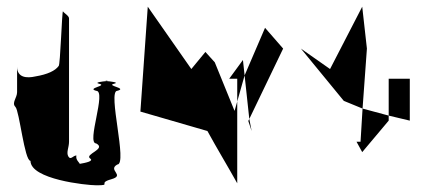

<svg xmlns="http://www.w3.org/2000/svg" viewBox="-20 -735 1278 573"><path d="M26 -416C38 -404 53 -255 71 -255C71 -200 237 -182 268 -182C316 -182 269 -188 312 -200C355 -212 300 -227 330 -244C362 -244 300 -464 330 -464C362 -472 296 -479 320 -485C338 -489 310 -492 298 -493C287 -492 259 -489 276 -485C302 -479 237 -472 267 -464C299 -464 237 -307 267 -307C299 -290 231 -275 249 -262C261 -254 235 -249 218 -246C217 -250 205 -258 208 -271C198 -271 191 -256 184 -268C177 -280 186 -295 186 -312V-680C186 -688 172 -695 168 -701C165 -707 160 -538 155 -538C145 -524 122 -513 86 -507C60 -501 31 -503 31 -536V-460C31 -443 14 -428 26 -416ZM298 -493C303 -494 305 -494 298 -494C291 -494 293 -494 298 -493Z M399 -402 599 -344C628 -291 659 -240 688 -188V-432L680 -404L621 -549L593 -580L551 -529L421 -715ZM664 -500H688V-432L710 -510L705 -556ZM710 -510 724 -380 825 -590 771 -652ZM721 -374 731 -344 724 -380Z M878 -590 1006 -434 1062 -411 1075 -590 1061 -715 965 -529ZM1044 -312 1061 -281 1140 -375V-390L1062 -411L1056 -312ZM1140 -390 1203 -375V-500H1140Z"/></svg>

Font: bitstorm
Style: sucn
Weight: 400
Version: Version 0.2